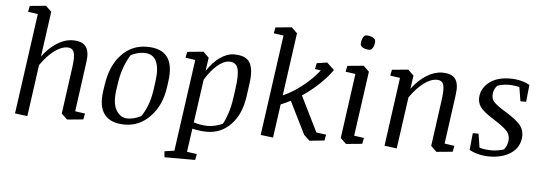

<svg xmlns="http://www.w3.org/2000/svg" viewBox="-57 -941 3753 1332"><g transform="rotate(5 1819.5 -275.5)"><path d="M540 0 427.7 10.7 387.7 -27.3 433.1 -356.9Q442.9 -426.8 433.1 -457.3Q423.3 -487.8 387.2 -487.8Q344.2 -487.8 295.7 -451.2Q247.1 -414.6 201.2 -348.6L151.4 10.7L64.5 0L162.1 -700.7L93.3 -710.4L101.6 -752L213.9 -762.7L253.4 -724.6L209.5 -409.2Q253.4 -469.2 309.1 -504.9Q364.7 -540.5 420.4 -540.5Q485.8 -540.5 511.5 -506.3Q537.1 -472.2 526.9 -399.9L479 -51.3L548.3 -41.5Z M830.1 10.7Q731 10.7 687.7 -44.4Q644.5 -99.6 660.6 -209.5L667.5 -254.9Q687 -387.2 759.3 -463.9Q831.5 -540.5 936.5 -540.5Q1037.1 -540.5 1078.9 -484.4Q1120.6 -428.2 1105 -315.9L1098.6 -269.5Q1081.1 -145.5 1006.1 -67.4Q931.2 10.7 830.1 10.7ZM1016.1 -308.6Q1028.8 -400.9 1004.9 -448.7Q981 -496.6 920.9 -496.6Q896 -496.6 871.8 -489.7Q847.7 -482.9 828.6 -472.7Q804.2 -436 785.2 -383.8Q766.1 -331.5 757.8 -274.4L749.5 -216.3Q737.8 -127.4 766.8 -80.3Q795.9 -33.2 845.7 -33.2Q867.2 -33.2 890.4 -39.3Q913.6 -45.4 938 -57.6Q960.4 -86.9 979.7 -135.7Q999 -184.6 1008.3 -250.5Z M1217.3 -529.8 1329.6 -540.5 1369.1 -502.4 1356 -409.2Q1396 -470.2 1445.3 -505.4Q1494.6 -540.5 1543.5 -540.5Q1627 -540.5 1654.1 -493.2Q1681.2 -445.8 1667 -347.7L1654.3 -255.9Q1636.7 -132.3 1568.4 -60.8Q1500 10.7 1400.9 10.7Q1376.5 10.7 1349.9 7.1Q1323.2 3.4 1299.3 -2L1276.4 161.1L1345.7 170.9L1337.4 212.4H1124L1120.1 170.9L1188.5 161.1L1277.8 -478.5L1209 -488.3ZM1573.2 -304.7Q1586.9 -399.9 1575 -443.8Q1563 -487.8 1515.1 -487.8Q1475.1 -487.8 1430.4 -449Q1385.7 -410.2 1347.7 -347.2L1305.7 -46.4Q1324.7 -39.6 1350.6 -34.9Q1376.5 -30.3 1403.3 -30.3Q1425.3 -29.8 1454.1 -36.4Q1482.9 -43 1507.3 -54.7Q1524.4 -83.5 1540.3 -132.3Q1556.2 -181.2 1564.5 -240.7Z M2219.2 0 2115.2 10.7 2075.7 -27.3 1962.9 -254.4Q1946.8 -246.1 1929.7 -238Q1912.6 -230 1895 -223.1L1862.3 10.7L1775.4 0L1873 -700.7L1804.2 -710.4L1812.5 -752L1925.3 -762.7L1964.8 -724.6L1903.8 -286.6Q1941.4 -303.2 1976.6 -325.4Q2011.7 -347.7 2043.2 -373Q2074.7 -398.4 2102.3 -426.3Q2129.9 -454.1 2151.9 -482.4L2110.8 -488.3L2119.1 -529.8L2191.4 -540.5L2242.2 -492.7Q2228 -472.2 2207.5 -448Q2187 -423.8 2160.9 -398.4Q2134.8 -373 2103.5 -347.4Q2072.3 -321.8 2036.6 -297.9L2158.7 -50.8L2227.5 -41.5Z M2332.5 -529.8 2445.3 -540.5 2484.9 -502.4 2421.9 -51.3 2490.7 -41.5 2482.4 0 2370.1 10.7 2330.6 -27.3 2393.1 -478.5 2324.2 -488.3ZM2412.1 -688.5Q2412.1 -713.9 2422.1 -732.9Q2432.1 -752 2446.3 -752Q2471.2 -752 2490.5 -741.9Q2509.8 -731.9 2509.8 -717.8Q2509.8 -690.9 2499.5 -672.6Q2489.3 -654.3 2475.6 -654.3Q2448.7 -654.3 2430.4 -664.3Q2412.1 -674.3 2412.1 -688.5Z M3112.3 0 3000 10.7 2960.4 -27.3 3005.9 -356.9Q3015.6 -428.7 3005.9 -458.3Q2996.1 -487.8 2960 -487.8Q2917 -487.8 2868.4 -451.2Q2819.8 -414.6 2773.9 -348.6L2723.6 10.7L2637.7 0L2703.6 -478.5L2634.8 -488.3L2643.1 -529.8L2755.9 -540.5L2795.4 -502.4L2782.2 -409.7Q2828.6 -471.7 2884 -506.1Q2939.5 -540.5 2993.2 -540.5Q3059.1 -540.5 3084.2 -506.3Q3109.4 -472.2 3099.6 -399.9L3051.8 -51.3L3120.6 -41.5Z M3452.1 -308.6Q3538.6 -255.9 3564 -218.5Q3589.4 -181.2 3582.5 -132.3Q3572.8 -64.5 3513.9 -26.9Q3455.1 10.7 3368.2 10.7Q3327.6 10.7 3290.5 1.2Q3253.4 -8.3 3228.5 -23.4L3240.2 -140.6H3280.3L3295.4 -44.4Q3311.5 -39.1 3334 -36.1Q3356.4 -33.2 3380.9 -33.2Q3404.3 -33.2 3427.2 -37.4Q3450.2 -41.5 3465.3 -46.9Q3474.1 -57.1 3481.2 -72.3Q3488.3 -87.4 3491.2 -107.4Q3496.1 -141.6 3477.1 -169.2Q3458 -196.8 3377.9 -247.1Q3302.2 -293.9 3279.8 -327.4Q3257.3 -360.8 3263.7 -404.3Q3272.9 -463.9 3326.7 -502.2Q3380.4 -540.5 3466.3 -540.5Q3505.4 -540.5 3541.5 -531.7Q3577.6 -522.9 3602.1 -507.3L3589.8 -389.6H3550.3L3534.2 -486.8Q3520.5 -491.2 3500 -493.9Q3479.5 -496.6 3458.5 -496.6Q3437 -496.6 3415.5 -492.4Q3394 -488.3 3380.9 -482.9Q3370.6 -472.2 3364 -459Q3357.4 -445.8 3355 -430.7Q3349.1 -393.6 3368.9 -370.4Q3388.7 -347.2 3452.1 -308.6Z"/></g></svg>

Font: Noticia Text
Style: Italic
Weight: 400
Italic angle: -8°
Designer: JM Sole
Foundry: JM Sole
Version: Version 1.003